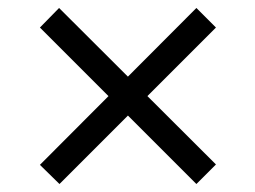

<svg xmlns="http://www.w3.org/2000/svg" viewBox="-20 -641 640 481"><path d="M472 -180 521 -229 128 -621 80 -572ZM129 -180 521 -572 472 -621 80 -228Z"/></svg>

Font: Victor Mono
Style: Regular
Weight: 400
Monospace: yes
Designer: Rune Bjørnerås
Version: Version 1.561;gftools[0.9.30]